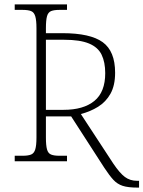

<svg xmlns="http://www.w3.org/2000/svg" viewBox="-20 -734 653 874"><path d="M607 120Q563 120 538.5 112Q514 104 496 84.5Q478 65 455 30L304 -204H189V-108Q189 -72 194 -54Q199 -36 212.5 -30.5Q226 -25 250 -25H285V0H47V-25H83Q108 -25 121.5 -30.5Q135 -36 140.5 -54Q146 -72 146 -108V-605Q146 -642 140.5 -660Q135 -678 121.5 -683.5Q108 -689 82 -689H47V-714H285V-689H251Q226 -689 212.5 -683.5Q199 -678 194 -660Q189 -642 189 -605V-583H264Q391 -583 447.5 -542Q504 -501 504 -403Q504 -345 483 -307.5Q462 -270 426.5 -248Q391 -226 348 -215L496 11Q525 54 548.5 71.5Q572 89 604 89H613V120ZM269 -234Q360 -234 409.5 -274.5Q459 -315 459 -401Q459 -451 442.5 -485Q426 -519 385 -536Q344 -553 272 -553H189V-234Z"/></svg>

Font: Noto Serif ExtraLight
Style: Regular
Weight: 200
Designer: Monotype Design Team
Foundry: Monotype Imaging Inc.
Version: Version 2.015; ttfautohint (v1.8.4.7-5d5b)